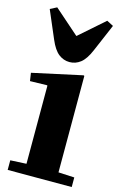

<svg xmlns="http://www.w3.org/2000/svg" viewBox="-127 -874 583 927"><g transform="rotate(15 164.5 -410.0)"><path d="M247 -536 251 -534V-52L331 -48V0H11V-48L91 -52V-442L89 -444L4 -442L-2 -482ZM6 -803 39 -820 163 -711H165L289 -820L322 -803L263 -665Q243 -618 218.5 -599Q194 -580 164 -580Q134 -580 109.5 -599Q85 -618 65 -665Z"/></g></svg>

Font: Minipax
Style: Bold
Weight: 700
Designer: Raphaël Ronot, Igor Stepanchenko (Cyrillic)
Foundry: steppetype
Version: Version 1.002